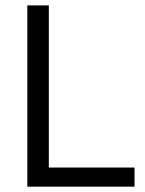

<svg xmlns="http://www.w3.org/2000/svg" viewBox="-20 -704 545 724"><path d="M487.3 -72.3Q406.2 -72.3 164.1 -72.3Q164.1 -224.6 164.1 -683.6Q143.6 -683.6 83 -683.6Q83 -512.7 83 0Q183.6 0 487.3 0Q487.3 -17.6 487.3 -72.3Z"/></svg>

Font: Aptus Gothic JP
Style: Medium
Weight: 400
Designer: Fuminori Ogawa / Motoya
Version: Version 1